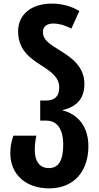

<svg xmlns="http://www.w3.org/2000/svg" viewBox="-20 -790 545 1060"><path d="M251 250C387 250 468 157 468 17C468 -100 401 -162 327 -180V-183C401 -200 446 -244 446 -326C446 -422 376 -471 313 -510C253 -547 217 -570 217 -613C217 -645 240 -660 274 -660C306 -660 337 -651 374 -632L418 -729C372 -757 321 -770 265 -770C153 -770 80 -710 80 -617C80 -517 143 -470 208 -429C263 -394 307 -362 307 -308C307 -262 286 -235 234 -235H202V-124H236C295 -124 329 -78 329 9C329 93 305 138 250 138C199 138 172 100 172 40C172 9 175 -15 181 -41H54C43 -9 37 17 37 56C37 177 127 250 251 250Z"/></svg>

Font: Noto Sans Georgian Condensed Bold
Style: Regular
Weight: 700
Width: 3
Designer: Monotype Design Team, Akaki Razmadze
Foundry: Google LLC
Version: Version 2.005